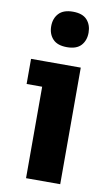

<svg xmlns="http://www.w3.org/2000/svg" viewBox="-90 -842 513 888"><g transform="rotate(10 167.0 -398.0)"><path d="M98.5 0V-547.5H259V0ZM25.5 -429.5V-547.5H259V-429.5ZM179.1 -629.5Q134 -629.5 112.5 -652.9Q91 -676.2 91 -712.8Q91 -749.2 112.6 -772.6Q134.2 -796 178.8 -796Q224.2 -796 245.4 -772.6Q266.5 -749.2 266.5 -712.8Q266.5 -676.2 245.4 -652.9Q224.2 -629.5 179.1 -629.5Z"/></g></svg>

Font: SVN-Sora Variable
Style: Regular
Weight: 400
Designer: Jonathan Barnbrook, Julián Moncada
Foundry: Barnbrook Fonts
Version: Version 2.000 - Viet hoa boi STYLEno.1 Fonts